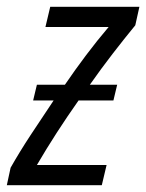

<svg xmlns="http://www.w3.org/2000/svg" viewBox="-45 -542 428 562"><path d="M-25 0 -14 -51Q12 -97 44.5 -146.5Q77 -196 112 -248H52L63 -294H145Q175 -338 207 -380.5Q239 -423 273 -463H88L102 -522H363L351 -468Q319 -429 285 -385Q251 -341 218 -294H298L287 -248H185Q118 -153 63 -59H267L253 0Z"/></svg>

Font: Ubuntu Sans Condensed
Style: Italic
Weight: 400
Width: 3
Italic angle: -13.5°
Designer: Dalton Maag Ltd
Foundry: Dalton Maag Ltd
Version: Version 1.006; ttfautohint (v1.8.4.7-5d5b)